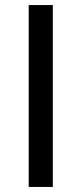

<svg xmlns="http://www.w3.org/2000/svg" viewBox="-20 -736 318 756"><path d="M93 0V-716H188V0Z"/></svg>

Font: Ekushey Amar Desh
Style: Regular
Weight: 400
Designer: Al Mamun Sumon
Foundry: Al Mamun Sumon
Version: Version 1.0